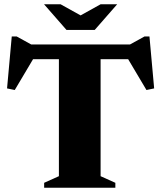

<svg xmlns="http://www.w3.org/2000/svg" viewBox="-20 -878 754 898"><path d="M519.5 -23V0H186.5V-23L255.5 -54V-601H134.5L49 -457L13 -464.5L35 -707.5H58L126 -670H588L656 -707.5H679L701 -464.5L665 -457L579.5 -601H450.5V-54ZM528 -858 423 -738H291L186 -858H263.5L357 -806L450.5 -858Z"/></svg>

Font: Newsreader Text ExtraBold
Style: Regular
Weight: 800
Designer: Hugues Gentile
Foundry: Production Type
Version: Version 1.001